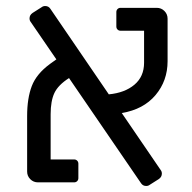

<svg xmlns="http://www.w3.org/2000/svg" viewBox="-20 -605 636 637"><path d="M448 3 209 -346Q173 -323 160.5 -296.5Q148 -270 148 -226V-76H226Q232 -76 236 -72Q240 -68 240 -62V-14Q240 -8 236 -4Q232 0 226 0H106Q91 0 80.5 -10.5Q70 -21 70 -36V-220Q70 -279 85.5 -319.5Q101 -360 146 -393L167 -408L82 -532Q78 -537 78 -544Q78 -555 88 -562L118 -581Q123 -585 130 -585Q141 -585 147 -576L341 -292Q394 -297 426 -324Q458 -351 458 -397V-503H380Q374 -503 370 -507Q366 -511 366 -517V-565Q366 -571 370 -575Q374 -579 380 -579H500Q515 -579 525.5 -568.5Q536 -558 536 -543V-402Q536 -337 496 -289.5Q456 -242 384 -230L513 -41Q517 -36 517 -29Q517 -18 507 -11L477 8Q472 12 465 12Q454 12 448 3Z"/></svg>

Font: Miriam Libre
Style: Regular
Weight: 400
Version: Version 1.000